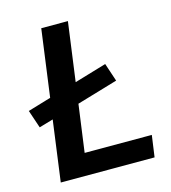

<svg xmlns="http://www.w3.org/2000/svg" viewBox="-104 -772 763 856"><g transform="rotate(-15 277.5 -343.5)"><path d="M71 0H504L518 -100H208L238 -319L427 -375L399 -459L251 -415L288 -687H165L123 -377L16 -345L44 -262L109 -281Z"/></g></svg>

Font: Ronzino Medium
Style: Italic
Weight: 500
Italic angle: -7.99998°
Designer: Nunzio Mazzaferro
Foundry: Collletttivo
Version: Version 1.000;Glyphs 3.3 (3337)